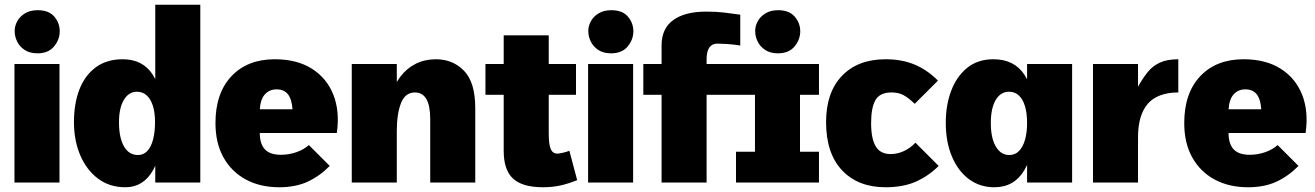

<svg xmlns="http://www.w3.org/2000/svg" viewBox="-20 -770 5546 810"><path d="M41 -500H231V0H41ZM42 -637Q41 -658 52 -679Q63 -700 85 -713.5Q107 -727 139 -727Q186 -727 209 -700Q232 -673 232 -638Q232 -603 208 -574Q184 -545 138 -545Q106 -545 84.5 -559Q63 -573 52.5 -594.5Q42 -616 42 -637Z M509 20Q442 20 393.5 -16.5Q345 -53 318.5 -115Q292 -177 292 -255Q292 -333 315 -392.5Q338 -452 384 -486Q430 -520 498 -520Q583 -520 625 -454Q667 -388 667 -255Q667 -125 626 -52.5Q585 20 509 20ZM562 -116Q585 -116 601 -132.5Q617 -149 625.5 -180.5Q634 -212 634 -255Q634 -295 625 -323.5Q616 -352 599 -367.5Q582 -383 558 -383Q523 -383 502.5 -348.5Q482 -314 482 -254Q482 -189 503 -152.5Q524 -116 562 -116ZM635 0V-750H825V0Z M1158 20Q1078 20 1017.5 -12.5Q957 -45 923 -105.5Q889 -166 889 -251Q889 -377 956.5 -448.5Q1024 -520 1139 -520Q1233 -520 1296 -480Q1359 -440 1386.5 -370Q1414 -300 1401 -209H1076Q1076 -163 1097.5 -140Q1119 -117 1165 -117Q1199 -117 1230.5 -128Q1262 -139 1283 -158L1371 -70Q1330 -28 1279 -4Q1228 20 1158 20ZM1076 -309H1214Q1211 -352 1194.5 -372.5Q1178 -393 1147 -393Q1117 -393 1098 -372.5Q1079 -352 1076 -309Z M1795 -267Q1795 -325 1778.5 -352.5Q1762 -380 1731 -380Q1689 -380 1671.5 -334.5Q1654 -289 1654 -217L1635 -282L1628 -360Q1642 -411 1669 -446.5Q1696 -482 1734 -501Q1772 -520 1819 -520Q1891 -520 1938 -471Q1985 -422 1985 -314V0H1795ZM1464 -500H1654V0H1464Z M2415 -10Q2378 5 2344 12.5Q2310 20 2271 20Q2184 20 2144.5 -16.5Q2105 -53 2105 -133V-621H2295V-209Q2295 -160 2303.5 -141Q2312 -122 2331 -122Q2339 -122 2354.5 -125.5Q2370 -129 2382 -134ZM2028 -500H2410V-370H2028Z M2461 -500H2651V0H2461ZM2462 -637Q2461 -658 2472 -679Q2483 -700 2505 -713.5Q2527 -727 2559 -727Q2606 -727 2629 -700Q2652 -673 2652 -638Q2652 -603 2628 -574Q2604 -545 2558 -545Q2526 -545 2504.5 -559Q2483 -573 2472.5 -594.5Q2462 -616 2462 -637Z M2771 -370H2694V-500H2771V-578Q2771 -650 2820.5 -685.5Q2870 -721 2959 -721Q3003 -721 3035.5 -717Q3068 -713 3103 -708V-578Q3072 -583 3044.5 -584.5Q3017 -586 3006 -586Q2984 -586 2972.5 -569.5Q2961 -553 2961 -521V-500H3091V-370H2961V0H2771ZM3165 -500H3355V0H3165ZM3085 -500H3435V-370H3085ZM3085 -130H3435V0H3085ZM3166 -637Q3165 -658 3176 -679Q3187 -700 3209 -713.5Q3231 -727 3263 -727Q3309 -727 3332.5 -700Q3356 -673 3356 -638Q3356 -603 3332 -574Q3308 -545 3262 -545Q3230 -545 3208.5 -559Q3187 -573 3176.5 -594.5Q3166 -616 3166 -637Z M3940 -70Q3898 -28 3844.5 -4Q3791 20 3716 20Q3600 20 3532.5 -51.5Q3465 -123 3465 -255Q3465 -380 3532 -450Q3599 -520 3716 -520Q3784 -520 3837.5 -498Q3891 -476 3937 -430L3839 -332Q3813 -357 3792 -368.5Q3771 -380 3741 -380Q3692 -380 3673.5 -348Q3655 -316 3655 -251Q3655 -185 3674.5 -152.5Q3694 -120 3737 -120Q3766 -120 3793 -132.5Q3820 -145 3842 -168Z M4175 20Q4114 20 4068 -14Q4022 -48 3996 -109.5Q3970 -171 3970 -252Q3970 -327 3993 -387.5Q4016 -448 4060.5 -484Q4105 -520 4171 -520Q4259 -520 4302 -454.5Q4345 -389 4345 -258Q4345 -126 4302 -53Q4259 20 4175 20ZM4238 -116Q4262 -116 4278.5 -132.5Q4295 -149 4304 -179.5Q4313 -210 4313 -251Q4313 -293 4304 -322.5Q4295 -352 4278 -367.5Q4261 -383 4237 -383Q4201 -383 4180.5 -348Q4160 -313 4160 -251Q4160 -188 4181 -152Q4202 -116 4238 -116ZM4313 0V-500H4503V0Z M4591 -500H4781V-404Q4801 -440 4822 -466Q4843 -492 4873.5 -506Q4904 -520 4951 -520V-380Q4908 -380 4875.5 -368Q4843 -356 4822.5 -332.5Q4802 -309 4791.5 -273.5Q4781 -238 4781 -190V0H4591Z M5245 20Q5165 20 5104.5 -12.5Q5044 -45 5010 -105.5Q4976 -166 4976 -251Q4976 -377 5043.5 -448.5Q5111 -520 5226 -520Q5320 -520 5383 -480Q5446 -440 5473.5 -370Q5501 -300 5488 -209H5163Q5163 -163 5184.5 -140Q5206 -117 5252 -117Q5286 -117 5317.5 -128Q5349 -139 5370 -158L5458 -70Q5417 -28 5366 -4Q5315 20 5245 20ZM5163 -309H5301Q5298 -352 5281.5 -372.5Q5265 -393 5234 -393Q5204 -393 5185 -372.5Q5166 -352 5163 -309Z"/></svg>

Font: Moderustic ExtraBold
Style: Regular
Weight: 800
Designer: Tural Alisoy
Foundry: TAFT Foundry
Version: Version 2.120